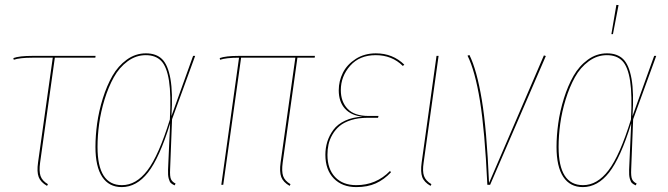

<svg xmlns="http://www.w3.org/2000/svg" viewBox="-20 -742 2683 771"><path d="M200.2 -510.3 141.1 -89.4Q136.2 -54.2 142.8 -35.2Q149.4 -16.1 172.4 -2.4L168.9 4.4Q143.1 -10.3 135.3 -31.2Q127.4 -52.2 132.8 -89.8L191.9 -510.3H109.4Q59.6 -510.3 35.2 -502L33.7 -508.8Q57.6 -517.6 110.4 -517.6H363.8L362.8 -510.3Z M565.9 -527.8Q606.9 -527.8 630.6 -504.9Q654.3 -481.9 664.3 -426Q674.3 -370.1 668.5 -275.9L755.4 -517.6H763.7L670.9 -263.2L663.1 -62.5Q661.6 -33.2 666.7 -22.2Q671.9 -11.2 685.1 -4.9L681.2 2.4Q670.9 -2.4 666 -7.1Q661.1 -11.7 657.5 -24.9Q653.8 -38.1 654.8 -60.5L663.1 -246.1Q620.1 -107.4 574.2 -49.1Q528.3 9.3 468.8 9.3Q417.5 9.3 390.4 -31.7Q363.3 -72.8 363.3 -151.9Q363.3 -197.3 370.1 -246.6Q377 -295.9 392.8 -346.7Q408.7 -397.5 431.4 -437.3Q454.1 -477.1 489 -502.4Q523.9 -527.8 565.9 -527.8ZM371.6 -151.9Q371.6 1.5 469.7 1.5Q526.9 1.5 572.3 -58.3Q617.7 -118.2 662.1 -262.2Q667.5 -359.9 658.7 -417Q649.9 -474.1 627.4 -497.3Q605 -520.5 565.4 -520.5Q525.9 -520.5 492.4 -495.8Q459 -471.2 437.3 -432.1Q415.5 -393.1 400.1 -343.3Q384.8 -293.5 378.2 -245.1Q371.6 -196.8 371.6 -151.9Z M1174.3 -510.3 1115.2 -89.4Q1110.4 -54.2 1116.9 -35.2Q1123.5 -16.1 1146.5 -2.4L1143.1 4.4Q1117.2 -10.3 1109.4 -31.2Q1101.6 -52.2 1106.9 -89.8L1166 -510.3H948.2L876.5 0H868.7L939.9 -510.3Q888.2 -510.3 863.8 -502L862.3 -508.8Q886.2 -517.6 939 -517.6H1244.6L1243.7 -510.3Z M1410.6 9.3Q1354 9.3 1320.3 -25.4Q1286.6 -60.1 1286.6 -120.6Q1286.6 -147.9 1294.4 -173.1Q1302.2 -198.2 1318.8 -220.7Q1335.4 -243.2 1365.5 -257.3Q1395.5 -271.5 1435.5 -273.4Q1389.6 -278.3 1365 -305.9Q1340.3 -333.5 1340.3 -379.4Q1340.3 -416.5 1356.9 -449.7Q1373.5 -482.9 1408.4 -505.4Q1443.4 -527.8 1489.3 -527.8Q1557.1 -527.8 1603.5 -482.4L1597.7 -477.1Q1554.2 -520.5 1488.8 -520.5Q1423.8 -520.5 1386.2 -478Q1348.6 -435.5 1348.6 -379.9Q1348.6 -333.5 1376 -304.9Q1403.3 -276.4 1459 -276.4H1500L1498 -269H1456.1Q1418.9 -269 1389.9 -259.8Q1360.8 -250.5 1343.5 -235.8Q1326.2 -221.2 1314.7 -201.2Q1303.2 -181.2 1299.1 -161.4Q1294.9 -141.6 1294.9 -120.1Q1294.9 -63.5 1325.7 -31Q1356.4 1.5 1410.6 1.5Q1490.7 1.5 1546.4 -55.7L1549.8 -49.8Q1522 -20.5 1489 -5.6Q1456.1 9.3 1410.6 9.3Z M1741.2 -517.6 1681.2 -89.4Q1675.8 -54.7 1682.6 -35.4Q1689.5 -16.1 1712.4 -2.4L1709 4.4Q1683.1 -10.3 1675.5 -31Q1668 -51.8 1673.3 -89.8L1732.9 -517.6Z M1865.2 -521Q1895 -460 1914.8 -341.1Q1934.6 -222.2 1943.8 -7.3L2164.1 -519.5L2171.9 -517.1L1948.2 0H1937Q1926.8 -218.3 1907.2 -337.9Q1887.7 -457.5 1857.4 -518.6Z M2455.1 -722.2 2463.9 -721.7 2441.4 -605H2435.1ZM2417.5 -527.8Q2458.5 -527.8 2482.2 -504.9Q2505.9 -481.9 2515.9 -426Q2525.9 -370.1 2520 -275.9L2606.9 -517.6H2615.2L2522.5 -263.2L2514.6 -62.5Q2513.2 -33.2 2518.3 -22.2Q2523.4 -11.2 2536.6 -4.9L2532.7 2.4Q2522.5 -2.4 2517.6 -7.1Q2512.7 -11.7 2509 -24.9Q2505.4 -38.1 2506.3 -60.5L2514.6 -246.1Q2471.7 -107.4 2425.8 -49.1Q2379.9 9.3 2320.3 9.3Q2269 9.3 2241.9 -31.7Q2214.8 -72.8 2214.8 -151.9Q2214.8 -197.3 2221.7 -246.6Q2228.5 -295.9 2244.4 -346.7Q2260.3 -397.5 2283 -437.3Q2305.7 -477.1 2340.6 -502.4Q2375.5 -527.8 2417.5 -527.8ZM2223.1 -151.9Q2223.1 1.5 2321.3 1.5Q2378.4 1.5 2423.8 -58.3Q2469.2 -118.2 2513.7 -262.2Q2519 -359.9 2510.3 -417Q2501.5 -474.1 2479 -497.3Q2456.5 -520.5 2417 -520.5Q2377.4 -520.5 2344 -495.8Q2310.5 -471.2 2288.8 -432.1Q2267.1 -393.1 2251.7 -343.3Q2236.3 -293.5 2229.7 -245.1Q2223.1 -196.8 2223.1 -151.9Z"/></svg>

Font: Fira Sans Compressed Eight
Style: Italic
Weight: 100
Width: 3
Italic angle: -8°
Designer: Carrois Corporate & Edenspiekermann AG
Foundry: Carrois Corporate GbR & Edenspiekermann AG
Version: Version 4.203;PS 004.203;hotconv 1.0.88;makeotf.lib2.5.64775